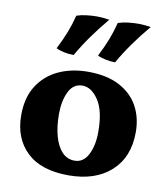

<svg xmlns="http://www.w3.org/2000/svg" viewBox="-82 -789 753 867"><g transform="rotate(10 294.5 -355.5)"><path d="M290 9Q164 9 98.5 -53.5Q33 -116 33 -222Q33 -303 68 -357.5Q103 -412 162.5 -439.5Q222 -467 297 -467Q383 -467 440.5 -437Q498 -407 527 -355Q556 -303 556 -235Q556 -121 484.5 -56Q413 9 290 9ZM306 -61Q346 -61 367.5 -103Q389 -145 389 -207Q389 -304 356.5 -352.5Q324 -401 283 -401Q241 -401 220.5 -359Q200 -317 200 -256Q200 -200 212 -156Q224 -112 247.5 -86.5Q271 -61 306 -61ZM409 -530Q387 -530 364 -535Q341 -540 328 -547Q351 -592 365.5 -629.5Q380 -667 390 -707Q410 -714 435 -717Q460 -720 485 -720Q518 -719 540 -715Q502 -670 468.5 -623Q435 -576 409 -530ZM219 -530Q197 -530 174 -535Q151 -540 138 -547Q161 -592 175.5 -629.5Q190 -667 200 -707Q220 -714 245 -717Q270 -720 295 -720Q328 -719 350 -715Q312 -670 278.5 -623Q245 -576 219 -530Z"/></g></svg>

Font: Vollkorn ExtraBold
Style: Regular
Weight: 800
Designer: Friedrich Althausen
Foundry: Friedrich Althausen
Version: Version 5.000; ttfautohint (v1.8.3)